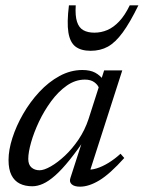

<svg xmlns="http://www.w3.org/2000/svg" viewBox="-20 -690 539 720"><path d="M244 -22.5 296 -183.5H309Q271.5 -128 241.5 -90.8Q211.5 -53.5 186.8 -31.8Q162 -10 141.2 -0.8Q120.5 8.5 101 8.5Q74 8.5 54 -1.5Q34 -11.5 23 -33.2Q12 -55 12 -90Q12 -127.5 26.5 -172.8Q41 -218 66.8 -262.8Q92.5 -307.5 127.2 -345Q162 -382.5 203.2 -405Q244.5 -427.5 289 -427.5Q318 -427.5 336.8 -417.5Q355.5 -407.5 371 -387L351 -360Q347 -372 333.5 -381.8Q320 -391.5 298.5 -391.5Q262.5 -391.5 230.5 -369Q198.5 -346.5 172 -310.5Q145.5 -274.5 126.2 -233.8Q107 -193 96.5 -155.8Q86 -118.5 86 -94Q86 -72.5 98 -62Q110 -51.5 128.5 -51.5Q145 -51.5 170.5 -66Q196 -80.5 223.5 -106.2Q251 -132 274.8 -167.2Q298.5 -202.5 312 -243.5L370.5 -426H431H438.5L313 -35.5L304.5 -54.5Q321 -52 342.2 -58.5Q363.5 -65 386.8 -79.2Q410 -93.5 432 -113.5L446 -97.5Q392 -37.5 352.8 -13.8Q313.5 10 280 10Q258.5 10 248.8 1Q239 -8 244 -22.5ZM334 -567.5Q359.5 -567.5 382.8 -577.5Q406 -587.5 427.2 -610Q448.5 -632.5 466.5 -670H499Q467.5 -605.5 440.2 -568.2Q413 -531 384.8 -515.2Q356.5 -499.5 320 -499.5Q284 -499.5 263.2 -515.2Q242.5 -531 236.5 -568.2Q230.5 -605.5 238.5 -670H264Q261.5 -631 268.8 -608.5Q276 -586 292.5 -576.8Q309 -567.5 334 -567.5Z"/></svg>

Font: Newsreader 16pt
Style: Italic
Weight: 400
Italic angle: -17°
Designer: Hugues Gentile
Foundry: Production Type
Version: Version 1.003